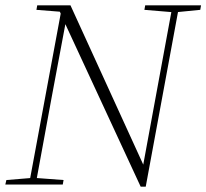

<svg xmlns="http://www.w3.org/2000/svg" viewBox="-21 -694 776 722"><path d="M-1 0 3 -17 100 -25H111L218 -17L215 0ZM88 0 211 -663H236L174 -332L113 0ZM522 -657 525 -674H735L732 -657L641 -648H630ZM534 -59 512 -44 565 -332 628 -674H653L527 8H508L217 -620L216 -624L204 -650L116 -657L119 -674H244L525 -59Z"/></svg>

Font: Source Serif 4 48pt Light
Style: Italic
Weight: 300
Italic angle: -12°
Designer: Frank Grießhammer
Foundry: Adobe Systems Incorporated
Version: Version 4.004;hotconv 1.0.116;makeotfexe 2.5.65601